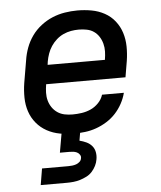

<svg xmlns="http://www.w3.org/2000/svg" viewBox="-53 -574 706 841"><g transform="rotate(-5 300.0 -154.0)"><path d="M258 8Q226 8 195.5 2.5Q165 -3 138.5 -17.5Q112 -32 93 -55Q74 -78 64.5 -106.5Q55 -135 54.5 -167Q54 -199 59 -231L76 -331Q80 -358 90 -385Q100 -412 117 -436Q134 -460 158 -478.5Q182 -497 208.5 -508Q235 -519 263 -523.5Q291 -528 318 -528Q350 -528 380.5 -522.5Q411 -517 437.5 -502.5Q464 -488 482.5 -464.5Q501 -441 510 -412.5Q519 -384 519.5 -352.5Q520 -321 515 -289L503 -218H154V-217Q151 -199 150.5 -181Q150 -163 154.5 -146.5Q159 -130 168.5 -116Q178 -102 192 -92.5Q206 -83 223 -79.5Q240 -76 258 -76Q278 -76 298.5 -79Q319 -82 338 -90.5Q357 -99 372.5 -115Q388 -131 394 -151H490Q484 -127 471.5 -104Q459 -81 441.5 -62Q424 -43 401.5 -29Q379 -15 355 -6.5Q331 2 306.5 5Q282 8 258 8ZM168 -302H420V-303Q423 -321 423.5 -338.5Q424 -356 419.5 -373Q415 -390 406 -404Q397 -418 383.5 -427.5Q370 -437 352.5 -440.5Q335 -444 317 -444Q300 -444 283 -441Q266 -438 249.5 -430.5Q233 -423 219 -410.5Q205 -398 195 -383Q185 -368 179 -351Q173 -334 170 -317ZM92 220 104 148H219Q228 148 237 147Q246 146 254.5 143Q263 140 270 133.5Q277 127 278 118Q280 110 275 102.5Q270 95 262.5 91.5Q255 88 246.5 87Q238 86 229 86H188L203 0H285L278 41Q294 45 308 51.5Q322 58 332 69.5Q342 81 345 97Q348 113 345 129Q343 143 336 157Q329 171 318.5 182.5Q308 194 294 201Q280 208 265.5 212.5Q251 217 236 218.5Q221 220 207 220Z"/></g></svg>

Font: Iosevka Custom Medium Oblique
Style: Regular
Weight: 500
Italic angle: -9°
Designer: Belleve Invis
Foundry: Belleve Invis
Version: Version 27.0.1